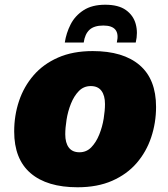

<svg xmlns="http://www.w3.org/2000/svg" viewBox="-20 -780 712 812"><path d="M40 -224Q40 -292 60.5 -353Q81 -414 122 -461.5Q163 -509 225.5 -536.5Q288 -564 372 -564Q501 -564 570.5 -504.5Q640 -445 640 -328Q640 -261 619.5 -199.5Q599 -138 558 -90.5Q517 -43 454.5 -15.5Q392 12 308 12Q179 12 109.5 -47.5Q40 -107 40 -224ZM256 -212Q256 -176 271 -156Q286 -136 316 -136Q346 -136 366.5 -157.5Q387 -179 400 -211.5Q413 -244 418.5 -278.5Q424 -313 424 -340Q424 -376 409 -396Q394 -416 364 -416Q334 -416 313.5 -395Q293 -374 280 -341.5Q267 -309 261.5 -274Q256 -239 256 -212ZM425 -760Q481 -760 512.5 -737.5Q544 -715 554 -678.5Q564 -642 554 -600H474Q491 -672 417 -672Q378 -672 358.5 -654Q339 -636 334 -600H254Q260 -640 278.5 -676.5Q297 -713 333 -736.5Q369 -760 425 -760Z"/></svg>

Font: Kufam Black
Style: Italic
Weight: 900
Italic angle: -11°
Designer: Artur Schmal
Foundry: Original Type
Version: Version 1.301; ttfautohint (v1.8.3)